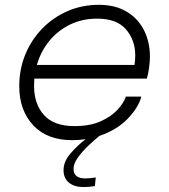

<svg xmlns="http://www.w3.org/2000/svg" viewBox="-20 -558 684 778"><path d="M368 161 364.5 196Q342 200 317.5 200Q282 200 259.8 182.5Q237.5 165 237.5 131Q237.5 96.5 266 63.5Q294.5 30.5 327 6Q300.5 10 273 10Q170.5 10 114.2 -50.8Q58 -111.5 58 -208.5Q58 -278 82.8 -337.8Q107.5 -397.5 151.8 -442.8Q196 -488 254.5 -513.2Q313 -538.5 380 -538.5Q447 -538.5 493.2 -510.8Q539.5 -483 563.5 -435.5Q587.5 -388 587.5 -328.5Q587.5 -307.5 584 -282.5Q580.5 -257.5 575 -239.5H119Q118 -225.5 118 -210.5Q118 -137 158 -92Q198 -47 282 -47Q344.5 -47 388 -66.5Q431.5 -86 456.8 -114Q482 -142 490 -166.5H552.5Q541.5 -123 497.8 -77.2Q454 -31.5 383 -7.5Q362 9.5 337.5 32.8Q313 56 295.5 80.5Q278 105 278 126Q278 165 325.5 165Q335.5 165 347.2 163.8Q359 162.5 368 161ZM374 -482.5Q313.5 -482.5 264 -458.5Q214.5 -434.5 179.8 -392Q145 -349.5 129.5 -295H525Q528 -313 528 -333.5Q528 -395.5 490.5 -439Q453 -482.5 374 -482.5Z"/></svg>

Font: Epilogue Light
Style: Italic
Weight: 300
Italic angle: -12°
Designer: Tyler Finck
Foundry: Etcetera Type Co
Version: Version 2.111; ttfautohint (v1.8.3)